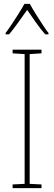

<svg xmlns="http://www.w3.org/2000/svg" viewBox="-20 -970 278 990"><path d="M194 0H45V-19L107 -22V-691L45 -695V-714H194V-695L133 -691V-22L194 -19ZM134 -950Q146 -927 165 -897Q184 -867 202 -839.5Q220 -812 230 -800V-793H213Q190 -819 165 -854.5Q140 -890 120 -919Q100 -891 74.5 -855Q49 -819 27 -793H9V-800Q22 -817 40 -844Q58 -871 76 -899.5Q94 -928 106 -950Z"/></svg>

Font: Noto Sans Tamil Condensed Thin
Style: Regular
Weight: 100
Width: 3
Designer: Jelle Bosma - Monotype Design Team
Foundry: Monotype Imaging Inc.
Version: Version 2.004; ttfautohint (v1.8.4.7-5d5b)